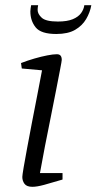

<svg xmlns="http://www.w3.org/2000/svg" viewBox="-20 -711 372 740"><path d="M105 9Q83 9 74.5 -2.5Q66 -14 66 -29Q66 -35 71 -65Q76 -95 84.5 -140Q93 -185 103 -238Q113 -291 123.5 -343.5Q134 -396 142 -440L64 -447L61 -468Q87 -478 113 -485.5Q139 -493 162 -497.5Q185 -502 199 -502Q209 -502 213.5 -496.5Q218 -491 218 -480Q218 -476 212 -445Q206 -414 196.5 -365Q187 -316 175.5 -259Q164 -202 153 -146Q142 -90 134 -44H221V-19Q178 -6 150 1.5Q122 9 105 9ZM197 -580Q138 -580 117.5 -605.5Q97 -631 97 -667Q97 -672 98 -678.5Q99 -685 100 -691H127Q125 -681 125 -673Q125 -657 141 -642.5Q157 -628 203 -628Q239 -628 260.5 -637Q282 -646 292.5 -660.5Q303 -675 305 -691H332Q327 -663 312 -637.5Q297 -612 269.5 -596Q242 -580 197 -580Z"/></svg>

Font: Manuale Light
Style: Italic
Weight: 300
Italic angle: -11°
Version: Version 1.002